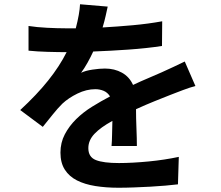

<svg xmlns="http://www.w3.org/2000/svg" viewBox="-20 -830 1040 902"><path d="M504 -144Q506 -166 506.5 -198Q507 -230 508 -262Q453 -232 424 -201.5Q395 -171 395 -134Q395 -92 430.5 -78Q466 -64 539 -64Q570 -64 606 -66Q642 -68 678.5 -71.5Q715 -75 751 -80.5Q787 -86 820 -93L816 36Q791 39 757.5 42Q724 45 686.5 47Q649 49 610 50.5Q571 52 536 52Q478 52 428 44Q378 36 341.5 17.5Q305 -1 284.5 -33Q264 -65 264 -113Q264 -160 284.5 -199Q305 -238 338 -270.5Q371 -303 413 -329Q455 -355 497 -377Q485 -396 466.5 -403.5Q448 -411 428 -411Q386 -411 344 -390.5Q302 -370 273 -343Q250 -320 228.5 -293Q207 -266 181 -234L75 -313Q153 -385 206.5 -452Q260 -519 293 -585H281Q266 -585 245.5 -585.5Q225 -586 202.5 -586.5Q180 -587 157 -588.5Q134 -590 114 -592V-708Q152 -702 201 -699.5Q250 -697 288 -697H336Q354 -766 356 -810L486 -799Q482 -781 476.5 -756Q471 -731 462 -701Q532 -705 604 -711.5Q676 -718 742 -730L741 -614Q669 -603 583.5 -597Q498 -591 418 -588Q406 -562 391.5 -536Q377 -510 361 -488Q381 -498 414.5 -503Q448 -508 473 -508Q518 -508 553 -488.5Q588 -469 605 -431Q643 -449 675.5 -462.5Q708 -476 739 -490Q768 -503 794.5 -515.5Q821 -528 848 -541L898 -426Q886 -423 871 -418Q856 -413 840 -407Q824 -401 808.5 -395Q793 -389 780 -384Q747 -371 706 -354.5Q665 -338 619 -317Q619 -296 619.5 -273Q620 -250 621 -227Q622 -204 622.5 -182.5Q623 -161 623 -144Z"/></svg>

Font: SpoqaHanSans-Bold
Style: Regular
Weight: 700
Designer: [Spoqa Han Sans] Dong-huui Kim \uAE40 \uB3D9 \uD718   [Noto Sans] Ryoko NISHIZUKA \u897F \u585A \u6DBC \u5B50  (kana & i
Foundry: Spoqa (http://www.spoqa-han-sans.com)
Version: Version 2.000